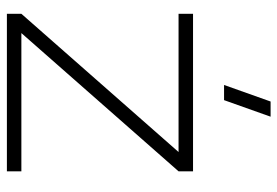

<svg xmlns="http://www.w3.org/2000/svg" viewBox="-144 -661 805 557"><g transform="rotate(90 258.5 -382.5)"><path d="M270.5 -630H226.5L274.5 -765H318.5ZM20 0V-42L421 -498H20V-540H477V-498L76 -42H477V0Z"/></g></svg>

Font: Vela Sans ExtLt
Style: Regular
Weight: 200
Designer: Principal design: Mikhail Sharanda - project Manrope.
Design modification: Ravid Balaliev
Foundry: Mikhail Sharanda
Version: Version 1.001